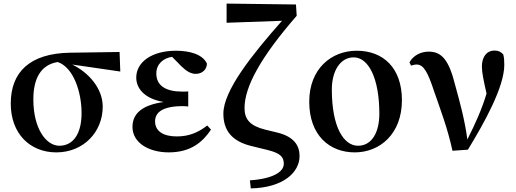

<svg xmlns="http://www.w3.org/2000/svg" viewBox="-20 -834 2881 1071"><path d="M311 -21C238 -21 166 -115 166 -280C166 -396 208 -473 302 -488C390 -458 435 -321 435 -203C435 -87 388 -21 311 -21ZM651 -435 647 -544 370 -540C147 -536 40 -433 40 -256C40 -87 149 16 294 16C446 16 553 -98 553 -239C553 -341 475 -429 383 -474Z M1136 -134C1085 -94 1033 -73 966 -73C890 -73 845 -103 845 -157C845 -206 885 -242 1000 -242C1009 -242 1019 -241 1030 -240V-324C1020 -323 1007 -323 997 -323C905 -323 852 -356 852 -424C852 -478 892 -510 940 -517L992 -464C1021 -436 1045 -422 1072 -422C1110 -422 1135 -449 1134 -480C1109 -533 1034 -551 962 -551C827 -551 740 -488 740 -401C740 -344 782 -284 893 -265C772 -248 719 -200 719 -126C719 -37 811 16 921 16C1047 16 1112 -44 1157 -111Z M1459 -111C1375 -132 1344 -168 1344 -231C1344 -351 1435 -516 1635 -746L1631 -809L1244 -814V-707L1553 -718C1384 -527 1226 -328 1226 -200C1226 -104 1276 -46 1380 -20L1474 3C1544 21 1563 41 1563 80C1563 123 1506 163 1374 172L1379 217C1560 213 1651 128 1651 36C1651 -21 1621 -71 1529 -94Z M1959 16C2098 16 2222 -86 2222 -275C2222 -456 2117 -551 1970 -551C1828 -551 1705 -450 1705 -267C1705 -78 1819 16 1959 16ZM1977 -21C1898 -21 1831 -123 1831 -335C1831 -438 1878 -514 1953 -514C2035 -514 2096 -399 2096 -199C2096 -97 2055 -21 1977 -21Z M2273 -468C2283 -471 2293 -474 2304 -474C2343 -474 2366 -432 2401 -326C2437 -222 2477 -118 2504 7L2590 1C2684 -153 2793 -350 2793 -472C2793 -497 2792 -513 2787 -531C2773 -545 2761 -552 2739 -552C2693 -552 2668 -515 2668 -462C2668 -430 2678 -383 2694 -312C2668 -226 2634 -149 2587 -56C2573 -162 2546 -262 2519 -359C2484 -500 2444 -546 2371 -546C2328 -546 2285 -525 2264 -486Z"/></svg>

Font: Source Han Serif
Style: Bold
Weight: 700
Designer: Ryoko NISHIZUKA 西塚涼子 (kana & ideographs); Frank Grießhammer (Latin, Greek & Cyrillic); Wenlong ZHANG 张文龙 (bopomofo); San
Foundry: Adobe Systems Incorporated
Version: Version 1.001;PS 1.001;hotconv 16.6.54;makeotf.lib2.5.65590